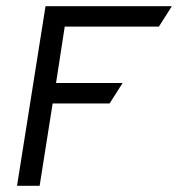

<svg xmlns="http://www.w3.org/2000/svg" viewBox="-20 -600 575 620"><path d="M35 0H108L150 -266H334L376 -332H161L189 -514H493L535 -580H127Z"/></svg>

Font: Charger Sport
Style: Obl
Weight: 400
Designer: Jasper
Foundry: Cannot Into Space Fonts
Version: Version 1.1